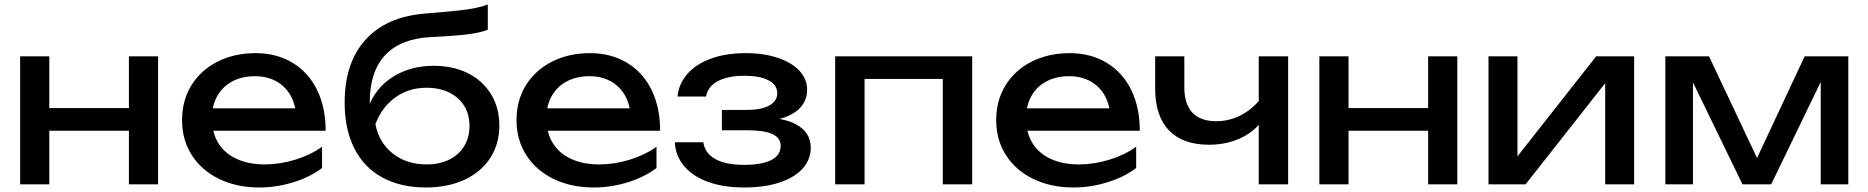

<svg xmlns="http://www.w3.org/2000/svg" viewBox="-20 -815 8262 849"><path d="M198 -566V0H69V-566ZM679 -566V0H550V-566ZM604 -337V-237H142V-337Z M785 -284Q785 -371 826.5 -438Q868 -505 942 -542.5Q1016 -580 1110 -580Q1203 -580 1273.5 -537.5Q1344 -495 1382 -417.5Q1420 -340 1420 -237H887V-336H1355L1290 -299Q1287 -355 1263.5 -395Q1240 -435 1200 -456.5Q1160 -478 1107 -478Q1050 -478 1007 -455Q964 -432 940.5 -390Q917 -348 917 -292Q917 -229 945 -183Q973 -137 1026 -112.5Q1079 -88 1151 -88Q1217 -88 1284.5 -108.5Q1352 -129 1404 -166V-72Q1351 -32 1277 -9Q1203 14 1126 14Q1027 14 949.5 -23.5Q872 -61 828.5 -128.5Q785 -196 785 -284Z M1504 -361Q1504 -537 1596 -639Q1688 -741 1859 -755Q1997 -766 2047.5 -773.5Q2098 -781 2137 -795V-684Q2108 -671 2050 -663.5Q1992 -656 1885 -651Q1751 -644 1683 -571Q1615 -498 1615 -363V-331L1608 -339Q1640 -426 1717 -475Q1794 -524 1898 -524Q1984 -524 2049.5 -491Q2115 -458 2151.5 -398Q2188 -338 2188 -260Q2188 -178 2147.5 -116Q2107 -54 2033.5 -20Q1960 14 1863 14Q1751 14 1670 -30.5Q1589 -75 1546.5 -159.5Q1504 -244 1504 -361ZM2056 -258Q2056 -309 2032.5 -347Q2009 -385 1966 -406Q1923 -427 1866 -427Q1788 -427 1728.5 -384.5Q1669 -342 1640 -266Q1656 -184 1717 -136Q1778 -88 1866 -88Q1923 -88 1966 -109Q2009 -130 2032.5 -168.5Q2056 -207 2056 -258Z M2264 -284Q2264 -371 2305.5 -438Q2347 -505 2421 -542.5Q2495 -580 2589 -580Q2682 -580 2752.5 -537.5Q2823 -495 2861 -417.5Q2899 -340 2899 -237H2366V-336H2834L2769 -299Q2766 -355 2742.5 -395Q2719 -435 2679 -456.5Q2639 -478 2586 -478Q2529 -478 2486 -455Q2443 -432 2419.5 -390Q2396 -348 2396 -292Q2396 -229 2424 -183Q2452 -137 2505 -112.5Q2558 -88 2630 -88Q2696 -88 2763.5 -108.5Q2831 -129 2883 -166V-72Q2830 -32 2756 -9Q2682 14 2605 14Q2506 14 2428.5 -23.5Q2351 -61 2307.5 -128.5Q2264 -196 2264 -284Z M2964 -186H3090Q3097 -137 3143.5 -111.5Q3190 -86 3270 -86Q3348 -86 3390 -107Q3432 -128 3432 -170Q3432 -205 3396 -222Q3360 -239 3284 -239H3172V-329H3281Q3348 -329 3382.5 -349Q3417 -369 3417 -402Q3417 -440 3378 -460Q3339 -480 3272 -480Q3199 -480 3154.5 -456.5Q3110 -433 3102 -388H2976Q2981 -443 3018 -486.5Q3055 -530 3121.5 -555Q3188 -580 3277 -580Q3358 -580 3420 -559Q3482 -538 3515.5 -501.5Q3549 -465 3549 -418Q3549 -378 3525 -346.5Q3501 -315 3450.5 -296.5Q3400 -278 3325 -278V-295Q3439 -299 3502 -264Q3565 -229 3565 -162Q3565 -110 3530 -70.5Q3495 -31 3428.5 -8.5Q3362 14 3270 14Q3181 14 3113 -10Q3045 -34 3006 -79.5Q2967 -125 2964 -186Z M4279 0H4149V-525L4209 -466H3743L3803 -525V0H3673V-566H4279Z M4385 -284Q4385 -371 4426.5 -438Q4468 -505 4542 -542.5Q4616 -580 4710 -580Q4803 -580 4873.5 -537.5Q4944 -495 4982 -417.5Q5020 -340 5020 -237H4487V-336H4955L4890 -299Q4887 -355 4863.5 -395Q4840 -435 4800 -456.5Q4760 -478 4707 -478Q4650 -478 4607 -455Q4564 -432 4540.5 -390Q4517 -348 4517 -292Q4517 -229 4545 -183Q4573 -137 4626 -112.5Q4679 -88 4751 -88Q4817 -88 4884.5 -108.5Q4952 -129 5004 -166V-72Q4951 -32 4877 -9Q4803 14 4726 14Q4627 14 4549.5 -23.5Q4472 -61 4428.5 -128.5Q4385 -196 4385 -284Z M5088 -424V-566H5217V-429Q5217 -355 5252.5 -317Q5288 -279 5358 -279Q5416 -279 5468 -306Q5520 -333 5562 -387L5570 -295Q5535 -238 5470.5 -206.5Q5406 -175 5326 -175Q5210 -175 5149 -238.5Q5088 -302 5088 -424ZM5546 -566H5676V0H5546Z M5943 -566V0H5814V-566ZM6424 -566V0H6295V-566ZM6349 -337V-237H5887V-337Z M6562 -566H6690V-65L6651 -74L7038 -566H7206V0H7078V-508L7118 -498L6726 0H6562Z M7344 -566H7537L7775 -62H7724L7960 -566H8153V0H8031V-523H8065L7812 0H7685L7432 -521L7466 -522V0H7344Z"/></svg>

Font: Unbounded Variable
Style: Regular
Weight: 400
Designer: Luke Prowse, Jean-Baptiste Morizot, Fátima Lázaro, Florian Runge
Foundry: NaN
Version: Version 1.600;FEAKit 1.0